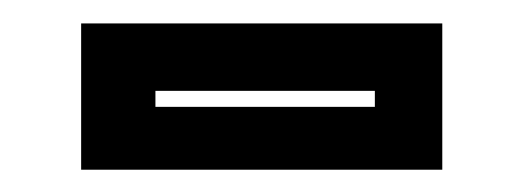

<svg xmlns="http://www.w3.org/2000/svg" viewBox="-20 -708 458 168"><path d="M51 -559.5V-687.5H367V-559.5ZM116 -614.5H308V-628.5H116Z"/></svg>

Font: Tourney
Style: Bold
Weight: 700
Designer: Tyler Finck
Foundry: Etcetera Type Co
Version: Version 1.015